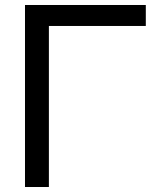

<svg xmlns="http://www.w3.org/2000/svg" viewBox="-20 -749 634 769"><path d="M564 -645H175.8V0H80.1V-729H564Z"/></svg>

Font: Miedinger*
Style: Book
Weight: 400
Version: Version 001.000